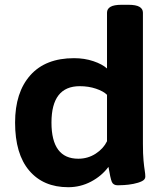

<svg xmlns="http://www.w3.org/2000/svg" viewBox="-20 -774 681 802"><path d="M265 8Q161 8 102 -61.5Q43 -131 43 -262Q43 -388 106.5 -459.5Q170 -531 289 -531Q333 -531 370 -518.5Q407 -506 427 -488V-721Q427 -737 441.5 -745.5Q456 -754 488 -754H516Q548 -754 562.5 -745.5Q577 -737 577 -721V-174Q577 -130 579.5 -103.5Q582 -77 584.5 -62Q587 -47 587 -36Q587 -24 572.5 -17Q558 -10 537.5 -6Q517 -2 498.5 -1Q480 0 472 0Q453 0 447 -14.5Q441 -29 433 -77Q405 -39 360.5 -15.5Q316 8 265 8ZM307 -111Q347 -111 379.5 -132Q412 -153 427 -184V-378Q412 -393 381 -403.5Q350 -414 313 -414Q195 -414 195 -262Q195 -111 307 -111Z"/></svg>

Font: Asap Semi Expanded
Style: Bold
Weight: 700
Width: 6
Designer: Pablo Cosgaya
Foundry: Omnibus-Type
Version: Version 3.001; ttfautohint (v1.8.4.7-5d5b)